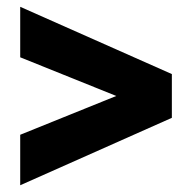

<svg xmlns="http://www.w3.org/2000/svg" viewBox="-20 -550 550 570"><path d="M40 0V-149.9L325.2 -265.1L40 -379.9V-529.8L490.2 -330.1V-200.2Z"/></svg>

Font: Russo One
Style: Regular
Weight: 400
Designer: Jovanny lemonad
Foundry: Jovanny Lemonad
Version: Version 1.000